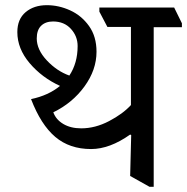

<svg xmlns="http://www.w3.org/2000/svg" viewBox="-20 -679 724 742"><path d="M683 -589V-574H574V43H558L483 1L487 -157L483 -159Q404 -103 332 -103Q249 -103 193.5 -150Q138 -197 100 -296Q167 -310 212 -347Q142 -379 94.5 -435Q47 -491 47 -555Q47 -605 79 -632Q111 -659 161 -659Q207 -659 251 -639Q295 -619 324 -578.5Q353 -538 353 -479Q353 -409 306.5 -345Q260 -281 186 -245Q196 -217 224.5 -200Q253 -183 294 -183Q348 -183 401.5 -211Q455 -239 486 -273V-575H395L364 -634V-650H653ZM122 -531Q122 -487 161 -445.5Q200 -404 248 -387Q280 -435 280 -501Q280 -539 254 -567.5Q228 -596 185 -596Q156 -596 139 -579.5Q122 -563 122 -530Z"/></svg>

Font: Martel DemiBold
Style: Regular
Weight: 600
Designer: Dan Reynolds
Foundry: Dan Reynolds
Version: Version 1.001; ttfautohint (v1.1) -l 5 -r 5 -G 72 -x 0 -D la